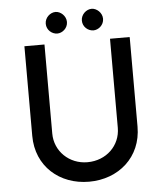

<svg xmlns="http://www.w3.org/2000/svg" viewBox="-59 -941 854 1001"><g transform="rotate(-5 367.5 -440.5)"><path d="M213 -832C213 -799 241 -776 269 -776C295 -776 324 -799 324 -832C324 -864 295 -889 269 -889C241 -889 213 -864 213 -832ZM402 -832C402 -799 430 -776 458 -776C484 -776 513 -799 513 -832C513 -864 484 -889 458 -889C430 -889 402 -864 402 -832ZM197 -259V-725H92V-256C92 -96 213 8 367 8C521 8 643 -96 643 -256V-725H540V-259C540 -166 466 -94 367 -94C272 -94 197 -166 197 -259Z"/></g></svg>

Font: Reem Kufi
Style: Regular
Weight: 400
Designer: Khaled Hosny
Version: Version 0.007